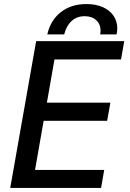

<svg xmlns="http://www.w3.org/2000/svg" viewBox="-20 -928 640 948"><path d="M158.5 -725H593.5L577.5 -634.5H249L211.5 -421H525L509 -331.5H195.5L153 -89H494.5L479 0H30.5ZM407 -908Q453 -908 487.5 -892.8Q522 -877.5 540.5 -850.2Q559 -823 559 -788.5Q559 -772.5 555.5 -758H474.5Q476.5 -766.5 476.5 -777Q476.5 -808.5 455.2 -828.2Q434 -848 398 -848Q359.5 -848 333.5 -824.2Q307.5 -800.5 297 -758H213.5Q229.5 -828.5 280.5 -868.2Q331.5 -908 407 -908Z"/></svg>

Font: JuliaMono MediumItalic
Style: Regular
Weight: 500
Italic angle: -9°
Monospace: yes
Designer: cormullion
Foundry: corm
Version: Version 0.049; ttfautohint (v1.8.4)